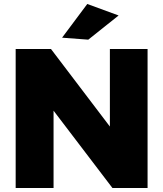

<svg xmlns="http://www.w3.org/2000/svg" viewBox="-20 -948 823 968"><path d="M534 -701H724V0H547L250 -390V0H59V-701H237L534 -310ZM420 -928 578 -870 425 -748 293 -758Z"/></svg>

Font: Gontserrat ExtraBold
Style: Regular
Weight: 800
Designer: Julieta Ulanovsky
Foundry: Julieta Ulanovsky
Version: Version 6.001